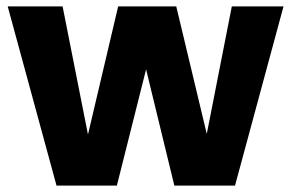

<svg xmlns="http://www.w3.org/2000/svg" viewBox="-20 -578 906 598"><path d="M702 -558C702 -558 624 -161 624 -161C624 -161 529 -558 529 -558C529 -558 348 -558 348 -558C348 -558 254 -159 254 -159C254 -159 175 -558 175 -558C175 -558 4 -558 4 -558C4 -558 156 0 156 0C156 0 344 0 344 0C344 0 435 -362 435 -362C435 -362 523 0 523 0C523 0 712 0 712 0C712 0 863 -558 863 -558C863 -558 702 -558 702 -558Z"/></svg>

Font: Girnar Poppins
Style: Bold
Weight: 500
Designer: Ninad Kale (Devanagari), Jonny Pinhorn (Latin)
Foundry: Indian Type Foundry
Version: ""